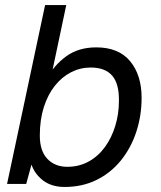

<svg xmlns="http://www.w3.org/2000/svg" viewBox="-20 -730 640 762"><path d="M236 12Q177 12 140.5 -22.5Q104 -57 100 -102L116 -117L84 0H8L159 -710H243L180 -412L164 -416Q195 -472 243.5 -507Q292 -542 362 -542Q451 -542 496.5 -487Q542 -432 542 -342Q542 -271 521 -207Q500 -143 460 -93.5Q420 -44 363.5 -16Q307 12 236 12ZM247 -68Q294 -68 332 -89Q370 -110 396.5 -146.5Q423 -183 437.5 -230.5Q452 -278 452 -330Q453 -398 425 -430Q397 -462 340 -462Q299 -462 262.5 -443.5Q226 -425 198 -390Q170 -355 154 -305Q138 -255 138 -192Q138 -131 168 -99.5Q198 -68 247 -68Z"/></svg>

Font: Geist Mono
Style: Italic
Weight: 400
Italic angle: -12°
Monospace: yes
Designer: Basement.studio, Andrés Briganti, Mateo Zaragoza
Foundry: Basement.studio, Vercel, Andrés Briganti, Guido Ferreyra, Mateo Zaragoza
Version: Version 1.500